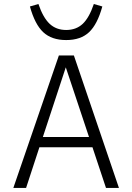

<svg xmlns="http://www.w3.org/2000/svg" viewBox="-20 -929 654 949"><path d="M443.8 -909.2 485.8 -897Q461.4 -808.6 420.2 -769.8Q378.9 -731 307.1 -731Q235.4 -731 193.8 -769.8Q152.3 -808.6 127.9 -897L169.9 -909.2Q192.9 -841.8 225.3 -811.3Q257.8 -780.8 307.1 -780.8Q356.4 -780.8 388.7 -811Q420.9 -841.3 443.8 -909.2ZM108.9 0H45.9L271 -654.8H345.2L567.9 0H503.9L437 -201.2H174.8ZM191.9 -252H419.9L305.2 -596.2Z"/></svg>

Font: IntelOne Mono Light
Style: Regular
Weight: 300
Designer: Fred Shallcrass
Foundry: Frere-Jones Type LLC
Version: Version 1.200;hotconv 1.1.0;makeotfexe 2.6.0;FJTRelease1.2